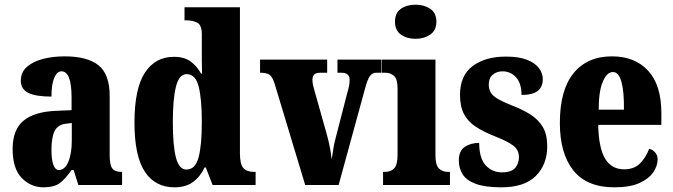

<svg xmlns="http://www.w3.org/2000/svg" viewBox="-20 -791 2879 821"><path d="M166 10Q112 10 73 -30Q34 -70 34 -154Q34 -236 80 -274.5Q126 -313 218 -317L286 -320V-374Q286 -486 243 -486Q224 -486 212 -458.5Q200 -431 200 -378Q133 -378 101 -394Q69 -410 69 -446Q69 -482 95 -505Q121 -528 163.5 -539Q206 -550 257 -550Q353 -550 401 -512Q449 -474 449 -380V-126Q449 -86 460 -71Q471 -56 499 -56H502V0H315L295 -64H286Q258 -24 234 -7Q210 10 166 10ZM232 -64Q257 -64 272 -99Q287 -134 287 -191V-265L262 -262Q227 -258 213.5 -230.5Q200 -203 200 -150Q200 -109 208 -86.5Q216 -64 232 -64Z M726 10Q644 10 599.5 -56.5Q555 -123 555 -267Q555 -412 599.5 -480Q644 -548 723 -548Q769 -548 796 -527.5Q823 -507 840 -476H844Q843 -499 843 -529Q843 -559 843 -588V-643Q843 -684 823.5 -694Q804 -704 777 -704H769V-760H1006V-135Q1006 -89 1020.5 -72.5Q1035 -56 1066 -56H1073V0H889L860 -75H855Q836 -35 805 -12.5Q774 10 726 10ZM777 -66Q815 -66 829 -117.5Q843 -169 843 -269Q843 -368 829.5 -421Q816 -474 778 -474Q746 -474 732.5 -421Q719 -368 719 -268Q719 -167 732.5 -116.5Q746 -66 777 -66Z M1154 -434Q1145 -462 1133 -471Q1121 -480 1092 -480V-536H1379V-480H1350Q1331 -480 1323.5 -472Q1316 -464 1316 -450Q1316 -438 1318.5 -427Q1321 -416 1324 -406L1377 -218Q1394 -156 1398 -110Q1402 -130 1405 -152Q1408 -174 1414 -196L1465 -394Q1470 -411 1472.5 -423.5Q1475 -436 1475 -451Q1475 -463 1467 -471.5Q1459 -480 1440 -480H1423V-536H1610V-480H1588Q1572 -480 1561.5 -465.5Q1551 -451 1540 -409L1428 0H1285Z M1757 -625Q1720 -625 1694.5 -643Q1669 -661 1669 -698Q1669 -736 1694.5 -753.5Q1720 -771 1757 -771Q1793 -771 1819.5 -753.5Q1846 -736 1846 -698Q1846 -661 1819.5 -643Q1793 -625 1757 -625ZM1618 0V-56H1627Q1651 -56 1665.5 -71Q1680 -86 1680 -129V-413Q1680 -452 1665 -466Q1650 -480 1627 -480H1612V-536H1842V-127Q1842 -85 1857 -70.5Q1872 -56 1895 -56H1904V0Z M2124 10Q2054 10 2014 -5Q1974 -20 1958 -46Q1942 -72 1942 -105Q1942 -146 1967.5 -163Q1993 -180 2029 -180Q2029 -115 2056.5 -84.5Q2084 -54 2126 -54Q2167 -54 2183 -73Q2199 -92 2199 -119Q2199 -150 2174.5 -168.5Q2150 -187 2099 -207Q2048 -227 2014.5 -249Q1981 -271 1964 -303.5Q1947 -336 1947 -385Q1947 -468 2001 -508.5Q2055 -549 2143 -549Q2200 -549 2234.5 -535Q2269 -521 2285 -499Q2301 -477 2301 -453Q2301 -419 2279 -402Q2257 -385 2210 -385Q2210 -435 2186.5 -460.5Q2163 -486 2129 -486Q2104 -486 2087 -471.5Q2070 -457 2070 -430Q2070 -399 2090.5 -381Q2111 -363 2169 -340Q2214 -323 2248 -301.5Q2282 -280 2301 -248Q2320 -216 2320 -166Q2320 -87 2271 -38.5Q2222 10 2124 10Z M2607 10Q2489 10 2431.5 -62.5Q2374 -135 2374 -265Q2374 -406 2432.5 -478Q2491 -550 2597 -550Q2695 -550 2751.5 -488.5Q2808 -427 2808 -308V-257H2538Q2540 -158 2567.5 -112.5Q2595 -67 2649 -67Q2692 -67 2717 -92.5Q2742 -118 2756 -155Q2771 -151 2781.5 -139Q2792 -127 2792 -109Q2792 -82 2773.5 -54.5Q2755 -27 2714.5 -8.5Q2674 10 2607 10ZM2648 -322Q2649 -398 2637.5 -440.5Q2626 -483 2601 -483Q2575 -483 2557.5 -441.5Q2540 -400 2540 -322Z"/></svg>

Font: Noto Serif Bengali ExtraCondensed Black
Style: Regular
Weight: 900
Width: 2
Designer: Juan Bruce, Universal Thirst, Indian Type Foundry and the Monotype Design Team.
Foundry: Monotype Imaging Inc.
Version: Version 2.003; ttfautohint (v1.8.4.7-5d5b)